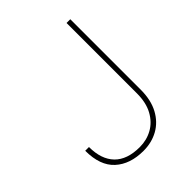

<svg xmlns="http://www.w3.org/2000/svg" viewBox="-203 -828 955 955"><g transform="rotate(-45 274.5 -350.5)"><path d="M427.7 -215.8V-710.9H454.1V-215.8Q454.1 -143.1 427 -92.5Q399.9 -42 353.5 -16.1Q307.1 9.8 249 9.8Q154.8 9.8 99.4 -40.8Q43.9 -91.3 43.9 -195.8H70.3Q70.3 -109.4 115.2 -63Q160.2 -16.6 249 -16.6Q297.9 -16.6 338.4 -39.1Q378.9 -61.5 403.3 -106Q427.7 -150.4 427.7 -215.8Z"/></g></svg>

Font: Vazirmatn RD UI Thin
Style: Regular
Weight: 100
Designer: Saber Rastikerdar
Foundry: Saber Rastikerdar
Version: Version 33.003